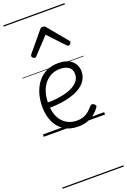

<svg xmlns="http://www.w3.org/2000/svg" viewBox="-250 -1029 1025 1549"><g transform="rotate(-20 263.0 -255.0)"><path d="M293 18Q219 18 169.5 -15Q120 -48 95.5 -104Q71 -160 71 -229Q71 -294 88 -347.5Q105 -401 136.5 -439.5Q168 -478 212 -498.5Q256 -519 311 -519Q365 -519 399 -502Q433 -485 450 -456.5Q467 -428 467 -393Q467 -355 450 -324.5Q433 -294 402 -271.5Q371 -249 328 -234Q285 -219 232 -211Q179 -203 120 -203V-249Q165 -248 207.5 -253.5Q250 -259 287 -269.5Q324 -280 352 -297Q380 -314 395.5 -337Q411 -360 411 -390Q411 -430 383.5 -450Q356 -470 307 -470Q272 -470 239.5 -456Q207 -442 181.5 -413.5Q156 -385 141 -342Q126 -299 126 -240Q126 -168 149 -122Q172 -76 210.5 -53.5Q249 -31 296 -31Q335 -31 360.5 -42Q386 -53 404.5 -70Q423 -87 439 -106Q448 -114 455.5 -113.5Q463 -113 472 -107Q480 -101 483 -93Q486 -85 479 -77Q463 -53 436.5 -31Q410 -9 374 4.5Q338 18 293 18ZM151 -623Q143 -623 135 -631Q127 -639 127 -647Q127 -649 128.5 -652Q130 -655 132 -659L270 -825Q275 -831 280.5 -834Q286 -837 295 -837Q304 -837 310 -834Q316 -831 320 -825L458 -659Q462 -655 463 -652Q464 -649 464 -647Q464 -639 456 -631Q448 -623 440 -623Q435 -623 431.5 -625.5Q428 -628 424 -632L295 -769L167 -632Q163 -628 159 -625.5Q155 -623 151 -623ZM0 436H526V446H0ZM0 -20H526V0H0ZM0 -505H526V-500H0ZM0 -956H526V-946H0Z"/></g></svg>

Font: Playwrite HU Guides
Style: Regular
Weight: 400
Designer: Veronika Burian, José Scaglione
Foundry: TypeTogether
Version: Version 1.003